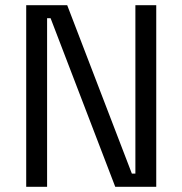

<svg xmlns="http://www.w3.org/2000/svg" viewBox="-20 -720 703 740"><path d="M81 0V-700H239L488.2 -51H501.8V-700H582.2V0H424.2L175 -649.8H161.5V0Z"/></svg>

Font: Space 7353
Style: Regular
Weight: 400
Designer: Christine Claussen + Ruben Lyon  (Space 7353)
Version: Version 1.000;FEAKit 1.0